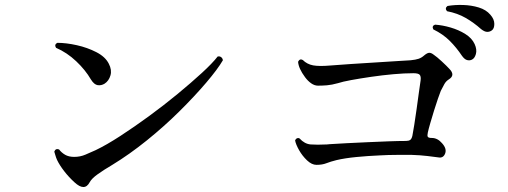

<svg xmlns="http://www.w3.org/2000/svg" viewBox="-20 -800 2040 771"><path d="M279 -68Q256 -89 237.5 -113Q219 -137 209 -158Q205 -167 202.5 -176Q200 -185 198 -191Q203 -205 217 -200Q227 -187 241.5 -178.5Q256 -170 278 -170Q302 -170 323 -179Q344 -188 364 -197Q408 -218 464 -254.5Q520 -291 579.5 -334.5Q639 -378 693.5 -423Q748 -468 790.5 -507Q833 -546 854 -573Q862 -575 868 -570.5Q874 -566 875 -558Q854 -522 808 -468Q762 -414 701 -353.5Q640 -293 570 -236.5Q500 -180 431 -138Q397 -118 372.5 -100.5Q348 -83 340 -68Q320 -30 279 -68ZM400 -464Q387 -456 372.5 -458Q358 -460 345 -481Q323 -519 286 -554Q249 -589 205 -608Q197 -621 210 -628Q246 -628 288.5 -618.5Q331 -609 367 -590.5Q403 -572 417 -544Q430 -519 423.5 -497Q417 -475 400 -464Z M1251 -138Q1232 -138 1213 -156Q1194 -174 1181 -197Q1168 -220 1165 -236Q1167 -242 1172.5 -244.5Q1178 -247 1183 -244Q1203 -222 1227.5 -220Q1252 -218 1293 -220Q1300 -221 1303 -221Q1332 -223 1372.5 -225Q1413 -227 1456.5 -229Q1500 -231 1540.5 -232.5Q1581 -234 1610 -234Q1621 -234 1627 -238Q1633 -242 1636 -255Q1639 -269 1643.5 -298.5Q1648 -328 1653 -362.5Q1658 -397 1662 -428Q1666 -459 1669 -477Q1671 -493 1665.5 -499.5Q1660 -506 1640 -506Q1604 -506 1559.5 -502Q1515 -498 1470.5 -491.5Q1426 -485 1390.5 -478.5Q1355 -472 1337 -466Q1312 -459 1293 -457.5Q1274 -456 1257 -456Q1243 -456 1229.5 -465.5Q1216 -475 1205 -490Q1179 -525 1177 -552Q1184 -566 1196 -559Q1213 -542 1237.5 -537.5Q1262 -533 1307 -537Q1343 -540 1390 -543Q1437 -546 1485 -549Q1533 -552 1571.5 -554.5Q1610 -557 1629 -558Q1649 -560 1661 -564Q1673 -568 1684 -578Q1696 -588 1704 -588Q1712 -588 1722 -580Q1734 -572 1754 -553.5Q1774 -535 1784 -524Q1810 -498 1782 -481Q1771 -474 1764.5 -462.5Q1758 -451 1750 -435Q1746 -425 1738.5 -403.5Q1731 -382 1723 -356Q1715 -330 1708 -306Q1701 -282 1698 -268Q1695 -255 1698 -250.5Q1701 -246 1714 -246Q1737 -246 1755 -225Q1775 -203 1767.5 -183.5Q1760 -164 1740 -168Q1726 -170 1696.5 -173.5Q1667 -177 1634 -178Q1606 -178 1573 -178Q1540 -178 1505 -176Q1458 -174 1411.5 -169.5Q1365 -165 1331 -157Q1307 -151 1290.5 -144.5Q1274 -138 1251 -138ZM1874 -560Q1865 -556 1855 -559Q1845 -562 1835 -576Q1813 -609 1786 -636Q1759 -663 1720 -682Q1713 -696 1727 -701Q1757 -699 1789.5 -689.5Q1822 -680 1848.5 -663.5Q1875 -647 1886 -623Q1896 -601 1891 -583Q1886 -565 1874 -560ZM1955 -678Q1947 -672 1936.5 -672Q1926 -672 1912 -683Q1883 -709 1850 -728Q1817 -747 1775 -755Q1765 -767 1777 -776Q1806 -781 1839.5 -780Q1873 -779 1902.5 -770Q1932 -761 1949 -741Q1965 -723 1965 -704Q1965 -685 1955 -678Z"/></svg>

Font: Zen Old Mincho Medium
Style: Regular
Weight: 500
Designer: Yoshimichi Ohira
Foundry: Positype
Version: Version 1.500